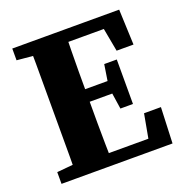

<svg xmlns="http://www.w3.org/2000/svg" viewBox="-120 -766 845 876"><g transform="rotate(-20 303.0 -328.5)"><path d="M32 0V-57L173 -70H188V0ZM108 0Q110 -51 110 -101.5Q110 -152 110 -204Q110 -256 110 -307V-350Q110 -401 110 -452.5Q110 -504 110 -555.5Q110 -607 108 -657H284Q283 -608 282 -556.5Q281 -505 281 -453.5Q281 -402 281 -350V-311Q281 -258 281 -206Q281 -154 282 -102.5Q283 -51 284 0ZM199 0V-58H505L469 -26L496 -174H578L571 0ZM195 -308V-369H420V-308ZM402 -231 387 -331V-351L402 -447H463V-231ZM32 -600V-657H188V-587H173ZM476 -485 449 -631 486 -598H199V-657H551L558 -485Z"/></g></svg>

Font: Source Serif 4 18pt
Style: Bold
Weight: 700
Designer: Frank Grießhammer
Foundry: Adobe Systems Incorporated
Version: Version 4.004;hotconv 1.0.116;makeotfexe 2.5.65601